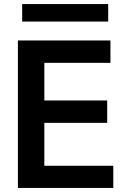

<svg xmlns="http://www.w3.org/2000/svg" viewBox="-20 -924 640 944"><path d="M68 -725H523V-615H198V-430H507V-320H198V-109H537V0H68ZM89 -904H512V-818H89Z"/></svg>

Font: JuliaMono
Style: Bold
Weight: 700
Monospace: yes
Designer: cormullion
Foundry: corm
Version: Version 0.055; ttfautohint (v1.8.4)